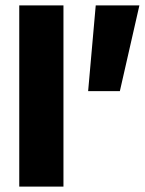

<svg xmlns="http://www.w3.org/2000/svg" viewBox="-20 -688 534 708"><path d="M51 0V-668H214V0ZM305 -352 333 -668H494L422 -352Z"/></svg>

Font: Gantari ExtraBold
Style: Regular
Weight: 800
Version: Version 1.000